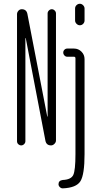

<svg xmlns="http://www.w3.org/2000/svg" viewBox="-20 -780 540 1030"><path d="M382.8 -734.4Q382.8 -745.1 390.6 -752.4Q398.4 -759.8 408.2 -759.8Q418 -759.8 425.8 -752Q433.6 -744.1 433.6 -734.4V-669.9Q433.6 -660.2 426.3 -652.3Q418.9 -644.5 408.2 -644.5Q398.4 -644.5 390.6 -652.3Q382.8 -660.2 382.8 -669.9ZM316.4 230.5Q307.6 230.5 300.8 223.6Q293.9 216.8 293.9 208Q293.9 188.5 316.4 185.5Q361.3 183.6 373 158.7Q384.8 133.8 384.8 46.9V-466.8Q384.8 -475.6 377 -475.6H340.8Q332 -475.6 325.7 -482.4Q319.3 -489.3 319.3 -498Q319.3 -506.8 325.7 -513.2Q332 -519.5 340.8 -519.5H377Q400.4 -519.5 417 -502.9Q433.6 -486.3 433.6 -462.9V46.9Q433.6 156.2 411.6 191.9Q389.6 227.5 316.4 230.5ZM71.3 -22.5V-704.1Q71.3 -713.9 78.6 -722.2Q85.9 -730.5 96.7 -730.5Q122.1 -730.5 127 -705.1L233.4 -155.3Q233.4 -154.3 234.4 -154.3Q235.4 -154.3 235.4 -155.3V-708Q235.4 -716.8 242.2 -723.6Q249 -730.5 257.8 -730.5Q266.6 -730.5 273.4 -723.6Q280.3 -716.8 280.3 -708V-26.4Q280.3 -16.6 272 -8.3Q263.7 0 253.9 0Q228.5 0 223.6 -25.4L118.2 -575.2Q118.2 -576.2 117.2 -576.2Q116.2 -576.2 116.2 -575.2V-22.5Q116.2 -13.7 109.4 -6.8Q102.5 0 93.8 0Q85 0 78.1 -6.3Q71.3 -12.7 71.3 -22.5Z"/></svg>

Font: Rounded-X Mgen+ 2m light
Style: Regular
Weight: 200
Designer: [Source Han Sans]
Ryoko NISHIZUKA  (kana & ideographs); Paul D. Hunt (Latin, Greek & Cyrillic); Wenlong ZHANG  (bopomofo
Version: Version 1.059.20150602